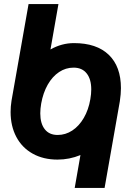

<svg xmlns="http://www.w3.org/2000/svg" viewBox="-20 -795 640 951"><path d="M32.5 -240.5Q32.5 -267.5 37 -296L121.5 -775H269.5L230 -550Q285.5 -581.5 346.5 -581.5Q458.5 -581.5 518.8 -523.5Q579 -465.5 579 -358.5Q579 -329 573.5 -293L498 136H350L378.5 -27Q324 -4.5 265 -4.5Q194.5 -4.5 141.8 -34Q89 -63.5 60.8 -117Q32.5 -170.5 32.5 -240.5ZM427.5 -304Q432 -329.5 432 -352Q432 -403 409.2 -431.5Q386.5 -460 344.5 -460Q305.5 -460 272.5 -438Q239.5 -416 216.5 -375.8Q193.5 -335.5 184 -282Q179.5 -256 179.5 -233.5Q179.5 -183 201.8 -154.8Q224 -126.5 265.5 -126.5Q304.5 -126.5 338 -148.5Q371.5 -170.5 395 -210.8Q418.5 -251 427.5 -304Z"/></svg>

Font: JuliaMono Black
Style: Italic
Weight: 900
Italic angle: -9°
Monospace: yes
Designer: cormullion
Foundry: corm
Version: Version 0.057; ttfautohint (v1.8.4)